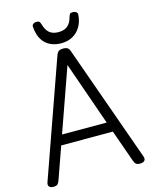

<svg xmlns="http://www.w3.org/2000/svg" viewBox="-175 -1364 1174 1487"><g transform="rotate(-15 412.5 -620.0)"><path d="M65 14Q39 14 29.5 1.5Q20 -11 27 -31L356 -961Q364 -984 376.5 -992.5Q389 -1001 412 -1001Q436 -1001 448 -992.5Q460 -984 467 -961L798 -31Q805 -11 794.5 1.5Q784 14 758 14Q736 14 726 5.5Q716 -3 709 -23L618 -280H204L113 -23Q106 -3 96.5 5.5Q87 14 65 14ZM232 -360H590L412 -869ZM412 -1044Q334 -1044 285.5 -1088.5Q237 -1133 230 -1225Q229 -1237 239 -1245.5Q249 -1254 268 -1254Q284 -1254 290 -1246.5Q296 -1239 300 -1225Q313 -1178 339.5 -1155.5Q366 -1133 412 -1133Q458 -1133 485 -1155.5Q512 -1178 524 -1225Q528 -1239 533.5 -1246.5Q539 -1254 555 -1254Q574 -1254 584.5 -1245.5Q595 -1237 594 -1225Q590 -1167 565 -1126.5Q540 -1086 500.5 -1065Q461 -1044 412 -1044Z"/></g></svg>

Font: Playwrite PL
Style: Regular
Weight: 400
Designer: Veronika Burian, José Scaglione
Foundry: TypeTogether
Version: Version 1.002